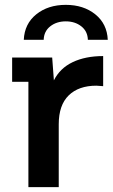

<svg xmlns="http://www.w3.org/2000/svg" viewBox="-20 -771 464 791"><path d="M405 -540V-416Q385 -418 377 -418Q304 -418 263 -378Q222 -338 222 -259V0H97V-434H30V-534H195L202 -440Q227 -490 279.5 -515Q332 -540 405 -540ZM251 -751Q324 -751 372.5 -712Q421 -673 424 -607H342Q341 -642 315 -662.5Q289 -683 251 -683Q213 -683 187 -662.5Q161 -642 160 -607H78Q81 -673 129.5 -712Q178 -751 251 -751Z"/></svg>

Font: mBank SemiBold
Style: Regular
Weight: 600
Designer: Julieta Ulanovsky
Foundry: Julieta Ulanovsky
Version: Version 7.200